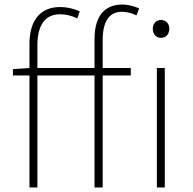

<svg xmlns="http://www.w3.org/2000/svg" viewBox="-20 -827 852 847"><path d="M672 0H707V-527H672ZM690 -660C711 -660 727 -675 727 -701C727 -723 711 -739 690 -739C670 -739 654 -723 654 -701C654 -675 670 -660 690 -660ZM37 -494H110V0H145V-494H397V0H433V-494H557V-527H433V-650C433 -729 459 -775 518 -775C538 -775 560 -770 582 -759L594 -790C569 -801 542 -807 520 -807C443 -807 397 -758 397 -655V-527H145V-628C145 -714 178 -764 244 -764C268 -764 294 -759 321 -746L332 -777C303 -790 273 -796 245 -796C163 -796 110 -743 110 -633V-527L37 -522Z"/></svg>

Font: Noto Sans JP Thin
Style: Regular
Weight: 100
Designer: Ryoko NISHIZUKA 西塚涼子 (kana, bopomofo & ideographs); Paul D. Hunt (Latin, Greek & Cyrillic); Sandoll Communications 산돌커뮤니
Foundry: Adobe
Version: Version 2.004;hotconv 1.0.118;makeotfexe 2.5.65603